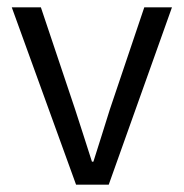

<svg xmlns="http://www.w3.org/2000/svg" viewBox="-20 -505 502 525"><path d="M188 0 12.2 -484.9H91.8L185.5 -205.6Q196.8 -169.9 208.7 -133.8Q220.7 -97.7 231.4 -63H235.4Q246.1 -97.7 257.8 -133.8Q269.5 -169.9 280.3 -205.6L374.5 -484.9H450.2L277.3 0Z"/></svg>

Font: Varta Light
Style: Regular
Weight: 400
Version: Version 1.004